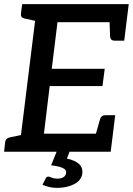

<svg xmlns="http://www.w3.org/2000/svg" viewBox="-20 -739 647 935"><path d="M72 0 161 -719H607L596 -631H260L232 -404H490L479 -320H222L194 -88H530L519 0ZM440 -63 467 -158Q470 -168 476.5 -173Q483 -178 493 -178H541L530 -88ZM513 -656 596 -631 585 -541H538Q528 -541 522.5 -546Q517 -551 516 -561ZM189 -719 167 -634 99 -649Q89 -651 85 -657Q81 -663 82 -673L88 -719ZM0 0 5 -46Q6 -56 12 -62Q18 -68 28 -70L99 -85L101 0ZM259 176Q239 176 221 172Q203 168 187 161L202 131Q206 121 215 121Q221 121 232 126Q243 131 259 131Q279 131 289.5 123.5Q300 116 302 104Q304 91 294 84Q284 77 266.5 72.5Q249 68 229 66L258 -6H321L306 33Q348 43 366 60.5Q384 78 381 105Q377 139 341.5 157.5Q306 176 259 176Z"/></svg>

Font: Aleo Medium
Style: Italic
Weight: 500
Italic angle: -7°
Designer: Alessio Laiso
Foundry: Alessio Laiso
Version: Version 2.001;gftools[0.9.29]